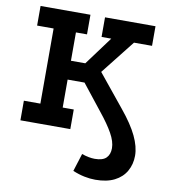

<svg xmlns="http://www.w3.org/2000/svg" viewBox="-89 -666 870 974"><g transform="rotate(10 346.0 -179.0)"><path d="M467 231Q440 231 410.5 225Q381 219 350 206L379 114Q416 127 446 127Q487 127 505 109Q523 91 523 59Q523 25 499.5 -17Q476 -59 434 -111L328 -245H241V-101H298V0H41V-101H126V-488H41V-589H298V-488H241V-342H315L423 -488H373V-589H633V-488H540L402 -313L537 -147Q593 -79 619 -24.5Q645 30 645 76Q645 120 625 155.5Q605 191 565.5 211Q526 231 467 231Z"/></g></svg>

Font: Podkova
Style: Bold
Weight: 700
Designer: Ilya Yudin
Foundry: Cyreal (www.cyreal.org)
Version: Version 2.102; ttfautohint (v1.8.1.43-b0c9)